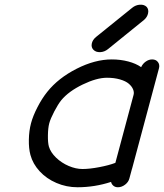

<svg xmlns="http://www.w3.org/2000/svg" viewBox="-20 -789 691 809"><path d="M179.4 -402.3Q225.8 -460.2 303 -499.4Q380.1 -538.6 450.9 -538.6Q487.8 -538.6 520.3 -530Q552.7 -521.5 574.7 -506.1Q581.3 -520.5 594.1 -529.5Q606.9 -538.6 621.1 -538.6Q637 -538.6 645.4 -527.6Q653.8 -516.6 649.9 -501.5L536.9 -79.8L535.9 -76.9L525.1 -36.9Q521.2 -21.7 507 -10.9Q492.7 0 476.8 0Q465.3 0 457.6 -6.5Q450 -12.9 448 -22.5Q378.7 0 306.6 0Q259.8 0 217.8 -18.1Q175.8 -36.1 147.1 -67.3Q118.4 -98.4 108.2 -136.2Q100.8 -163.8 101.6 -200.8Q102.3 -237.8 110.6 -269.3Q118.9 -300.8 138.1 -337.8Q157.2 -374.8 179.4 -402.3ZM186 -171.4Q193.4 -146.7 216.4 -124.6Q239.5 -102.5 269.5 -89.7Q299.6 -76.9 327.4 -76.9Q357.4 -76.9 398.3 -84.7Q439.2 -92.5 466.1 -102.8L542.7 -388.9Q545.9 -400.4 540.6 -412.8Q535.4 -425.3 522.6 -436.3Q509.8 -447.3 485.7 -454.3Q461.7 -461.4 430.4 -461.4Q387.5 -461.4 328.4 -432.9Q269.3 -404.3 238.3 -366.9Q224.9 -350.3 208.7 -319.5Q192.6 -288.6 187.5 -269.3Q182.4 -250 181.9 -218.9Q181.4 -187.7 186 -171.4ZM435.3 -582.3Q420.7 -570.3 402.6 -569.3Q384.5 -568.4 374 -578.9Q363.5 -589.4 366.7 -605.2Q369.9 -621.1 384.5 -633.1L536.9 -756.1Q551.5 -768.1 569.6 -769.2Q587.6 -770.3 598.1 -759.8Q607.2 -749.3 604 -733.3Q600.8 -717.3 587.2 -705.3Z"/></svg>

Font: Tecnico
Style: GruesoInclinado
Weight: 700
Italic angle: -15°
Version: Version 1.3